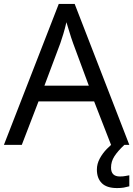

<svg xmlns="http://www.w3.org/2000/svg" viewBox="-20 -737 679 977"><path d="M545 0 459 -221H176L91 0H0L279 -717H360L638 0ZM352 -517Q349 -525 342 -546Q335 -567 328.5 -589.5Q322 -612 318 -624Q311 -593 302 -563.5Q293 -534 287 -517L206 -301H432ZM545 116Q545 161 590 161Q607 161 618.5 158.5Q630 156 638 155V211Q624 215 610 217.5Q596 220 576 220Q523 220 498 195Q473 170 473 126Q473 97 487.5 70Q502 43 523.5 21Q545 -1 565 -15L613 0Q579 32 562 58.5Q545 85 545 116Z"/></svg>

Font: Noto Sans Mende Kikakui
Style: Regular
Weight: 400
Designer: Monotype Design Team
Foundry: Monotype Imaging Inc.
Version: Version 2.003; ttfautohint (v1.8.4.7-5d5b)